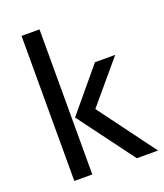

<svg xmlns="http://www.w3.org/2000/svg" viewBox="-140 -852 804 944"><g transform="rotate(-20 262.5 -379.5)"><path d="M85 0V-759H179V0ZM303 -297 523 0H412L195 -292L380 -514H486Z"/></g></svg>

Font: Telex
Style: Regular
Weight: 400
Designer: Andres Torresi
Foundry: Andres Torresi
Version: Version 1.100